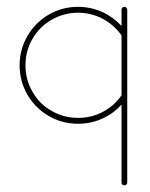

<svg xmlns="http://www.w3.org/2000/svg" viewBox="-20 -370 449 574"><path d="M351.6 -349.6C349.1 -349.6 347.2 -348.6 345.7 -347.2C343.8 -345.2 343.3 -343.3 343.3 -340.8V-292.5C326.7 -310.1 307.6 -324.2 285.2 -334.5C262.7 -344.2 238.8 -349.6 213.4 -349.6C181.6 -349.6 152.3 -341.8 125.5 -326.2C98.6 -310.5 77.6 -289.1 62 -262.2C46.4 -235.4 38.6 -206.1 38.6 -174.8C38.6 -143.1 46.4 -113.8 62 -86.9C77.6 -60.1 98.6 -39.1 125.5 -23.4C152.3 -7.8 181.6 0 213.4 0C238.8 0 262.7 -4.9 285.2 -15.1C307.6 -24.9 326.7 -39.1 343.3 -57.1V175.3C343.3 178.2 343.8 180.2 345.7 181.6C347.7 183.6 349.6 184.1 352.1 184.1C354 184.1 356 183.6 357.9 181.6C359.4 180.2 360.4 178.2 360.4 175.3V-82.5V-267.6V-340.8C360.4 -343.3 359.4 -345.2 357.9 -347.2C356 -348.6 354 -349.6 352.1 -349.6ZM213.4 -332C239.7 -332 264.6 -325.7 287.6 -313.5C310.1 -301.3 328.6 -284.7 343.3 -264.2V-85C328.6 -64 310.1 -47.4 287.6 -35.6C264.6 -23.4 239.7 -17.6 213.4 -17.6C185.1 -17.6 158.7 -24.4 134.3 -38.6C109.9 -52.2 90.8 -71.3 77.1 -95.7C63 -119.6 56.2 -146 56.2 -174.8C56.2 -203.1 63 -229.5 77.1 -253.9C90.8 -277.8 109.9 -296.9 134.3 -311C158.7 -324.7 185.1 -332 213.4 -332Z"/></svg>

Font: Mill
Style: Thin
Weight: 100
Version: Version 001.000